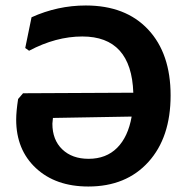

<svg xmlns="http://www.w3.org/2000/svg" viewBox="-20 -671 670 700"><path d="M293 -651Q438 -651 520 -563.5Q602 -476 602 -323Q602 -170 521 -80.5Q440 9 302 9Q183 9 111 -58Q39 -125 39 -235Q39 -264 46 -310L64 -331L466 -333Q459 -538 280 -538Q184 -538 86 -486L72 -496L95 -608Q190 -651 293 -651ZM171 -220Q171 -161 207 -126.5Q243 -92 303 -92Q367 -92 407 -132Q447 -172 460 -246L173 -241Z"/></svg>

Font: Alegreya Sans
Style: Bold
Weight: 700
Designer: Juan Pablo del Peral
Foundry: Huerta Tipografica
Version: Version 2.007